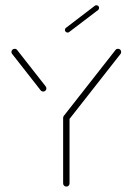

<svg xmlns="http://www.w3.org/2000/svg" viewBox="-20 -702 499 722"><path d="M229.6 -269.3Q234.4 -269.3 238 -265.7Q241.5 -262.2 241.5 -257V-12.2Q241.5 -7.4 238.1 -3.9Q234.8 -0.4 229.6 -0.4Q224.4 -0.4 220.9 -3.9Q217.4 -7.4 217.4 -12.2V-257Q217.4 -262.2 221.1 -265.7Q224.8 -269.3 229.6 -269.3ZM154.4 -369.6Q154.4 -364.8 151.1 -361.3Q147.8 -357.8 142.6 -357.8Q136.7 -357.8 133 -362.2L25.6 -499.3Q23 -502.6 23 -506.7Q23 -511.5 26.5 -515Q30 -518.5 35.2 -518.5Q41.1 -518.5 44.4 -514.1L151.9 -377Q154.4 -374.1 154.4 -369.6ZM423.7 -518.5Q428.9 -518.5 432.2 -515.2Q435.6 -511.9 435.6 -506.7Q435.6 -502.2 433.3 -499.3L238.9 -251.5Q235.2 -247 229.6 -247Q224.4 -247 220.9 -250.6Q217.4 -254.1 217.4 -258.9Q217.4 -262.6 220 -266.3L414.4 -514.1Q417.4 -518.5 423.7 -518.5ZM234.1 -579.6Q230 -579.6 227 -582.6Q224.1 -585.6 224.1 -589.6Q224.1 -594.4 228.1 -597.4L336.7 -680.4Q338.9 -682.2 342.6 -682.2Q347 -682.2 349.8 -679.3Q352.6 -676.3 352.6 -672.2Q352.6 -667.4 348.9 -664.4L240 -581.5Q238.1 -579.6 234.1 -579.6Z"/></svg>

Font: 26F Galaxy Hebrew Thin
Style: Regular
Weight: 100
Designer: C₂₉H₂₅N₃O₅
Version: Version 1.000